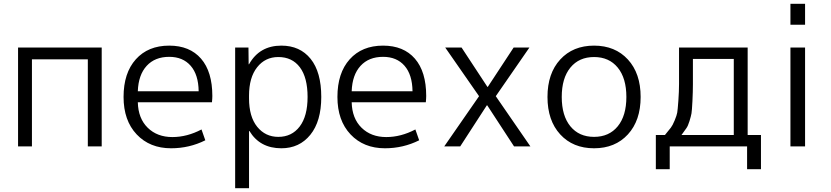

<svg xmlns="http://www.w3.org/2000/svg" viewBox="-20 -770 4370 1010"><path d="M75 -520H515V0H442V-458H148V0H75Z M705 -290H1025Q1024 -377 983 -424Q942 -471 870 -471Q795 -471 751.5 -423.5Q708 -376 705 -290ZM705 -232Q707 -147 757 -98Q807 -49 887 -49Q964 -49 1040 -89L1060 -32Q976 10 880 10Q768 10 699 -63Q630 -136 630 -260Q630 -386 694.5 -458Q759 -530 870 -530Q978 -530 1037.5 -461.5Q1097 -393 1097 -265Q1097 -252 1095 -232Z M1460 10Q1347 10 1292 -81H1290V220H1217V-520H1287L1288 -432H1290Q1345 -530 1460 -530Q1558 -530 1614 -460.5Q1670 -391 1670 -260Q1670 -132 1612.5 -61Q1555 10 1460 10ZM1598 -260Q1598 -362 1557.5 -416Q1517 -470 1444 -470Q1375 -470 1332.5 -416Q1290 -362 1290 -267V-253Q1290 -156 1333 -103Q1376 -50 1444 -50Q1515 -50 1556.5 -104.5Q1598 -159 1598 -260Z M1830 -290H2150Q2149 -377 2108 -424Q2067 -471 1995 -471Q1920 -471 1876.5 -423.5Q1833 -376 1830 -290ZM1830 -232Q1832 -147 1882 -98Q1932 -49 2012 -49Q2089 -49 2165 -89L2185 -32Q2101 10 2005 10Q1893 10 1824 -63Q1755 -136 1755 -260Q1755 -386 1819.5 -458Q1884 -530 1995 -530Q2103 -530 2162.5 -461.5Q2222 -393 2222 -265Q2222 -252 2220 -232Z M2544 -313H2546L2682 -520H2765L2588 -264L2770 0H2684L2543 -216H2541L2401 0H2317L2500 -264L2322 -520H2408Z M3229.5 -414.5Q3184 -470 3105 -470Q3026 -470 2980.5 -414.5Q2935 -359 2935 -260Q2935 -161 2980.5 -105.5Q3026 -50 3105 -50Q3184 -50 3229.5 -105.5Q3275 -161 3275 -260Q3275 -359 3229.5 -414.5ZM3283 -63Q3216 10 3105 10Q2994 10 2927 -63Q2860 -136 2860 -260Q2860 -384 2927 -457Q2994 -530 3105 -530Q3216 -530 3283 -457Q3350 -384 3350 -260Q3350 -136 3283 -63Z M3565 -60H3840V-460H3625Q3625 -365 3625 -327Q3625 -289 3622.5 -238.5Q3620 -188 3617.5 -173.5Q3615 -159 3607 -133Q3599 -107 3590.5 -95.5Q3582 -84 3565 -60ZM3478 -60Q3500 -87 3509 -98.5Q3518 -110 3529 -136.5Q3540 -163 3542.5 -177.5Q3545 -192 3548.5 -240.5Q3552 -289 3552 -328.5Q3552 -368 3552 -460V-520H3913V-60H3983V120H3910V0H3503V120H3430V-60Z M4138 0V-520H4215V0ZM4138 -640V-750H4215V-640Z"/></svg>

Font: Mplus 1p
Style: Regular
Weight: 400
Version: Version 1.061